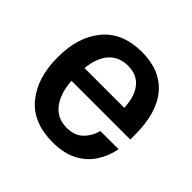

<svg xmlns="http://www.w3.org/2000/svg" viewBox="-138 -646 793 793"><g transform="rotate(45 258.5 -249.5)"><path d="M266.7 12.5Q151.7 12.5 92.5 -59.2Q33.3 -130.8 33.3 -250.8Q33.3 -370 92.5 -441.2Q151.7 -512.5 265 -512.5Q371.7 -512.5 428.8 -445.4Q485.8 -378.3 485.8 -250V-222.5H142.5Q146.7 -154.2 177.9 -112.5Q209.2 -70.8 266.7 -70.8Q310 -70.8 336.7 -95.8Q363.3 -120.8 373.3 -160H480Q470.8 -111.7 445 -72.5Q419.2 -33.3 375.4 -10.4Q331.7 12.5 266.7 12.5ZM143.3 -297.5H375.8Q372.5 -362.5 344.2 -397.1Q315.8 -431.7 264.2 -431.7Q211.7 -431.7 180.8 -397.1Q150 -362.5 143.3 -297.5Z"/></g></svg>

Font: Familjen Grotesk GF Medium
Style: Regular
Weight: 500
Designer: Anders Wikstroem, Jonas Baeckman, Matilda Gysing, Kristian Moeller
Foundry: Familjen STHLM AB
Version: Version 2.000; Beta; Release 4; Build 6